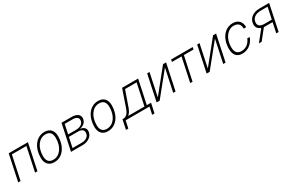

<svg xmlns="http://www.w3.org/2000/svg" viewBox="167 -1895 5154 3398"><g transform="rotate(-30 2744.5 -196.0)"><path d="M27 0H75L178 -485H475L372 0H420L532 -530H139Z M762 12C943 12 1048 -159 1048 -353C1048 -470 987 -542 875 -542C693 -542 589 -371 589 -177C589 -60 650 12 762 12ZM770 -35C683 -35 639 -81 639 -185C639 -361 733 -495 867 -495C954 -495 997 -449 997 -345C997 -169 903 -35 770 -35Z M1106 0H1342C1463 0 1557 -70 1557 -173C1557 -228 1516 -265 1444 -274C1525 -285 1586 -339 1586 -418C1586 -488 1526 -530 1425 -530H1218ZM1217 -293 1257 -485H1417C1493 -485 1533 -457 1533 -408C1533 -335 1467 -293 1376 -293ZM1163 -45 1207 -249H1394C1464 -249 1505 -219 1505 -170C1505 -90 1441 -45 1351 -45Z M1858 12C2039 12 2144 -159 2144 -353C2144 -470 2083 -542 1971 -542C1789 -542 1685 -371 1685 -177C1685 -60 1746 12 1858 12ZM1866 -35C1779 -35 1735 -81 1735 -185C1735 -361 1829 -495 1963 -495C2050 -495 2093 -449 2093 -345C2093 -169 1999 -35 1866 -35Z M2143 150H2191L2223 0H2710L2678 150H2726L2768 -45H2681L2784 -530H2456L2332 -170C2304 -91 2258 -45 2206 -45H2184L2181 -29ZM2377 -162 2491 -485H2727L2633 -45H2301C2333 -71 2359 -111 2377 -162Z M2856 0H2918L3293 -463L3195 0H3243L3355 -530H3293L2919 -67L3016 -530H2968Z M3542 0H3590L3693 -485H3890L3899 -530H3458L3449 -485H3645Z M3878 0H3940L4315 -463L4217 0H4265L4377 -530H4315L3941 -67L4038 -530H3990Z M4603 12C4730 12 4817 -65 4862 -177L4813 -181C4775 -88 4704 -35 4613 -35C4531 -35 4487 -82 4487 -189C4487 -363 4588 -495 4712 -495C4801 -495 4845 -448 4845 -359L4895 -363C4895 -466 4840 -542 4721 -542C4554 -542 4437 -392 4437 -178C4437 -65 4489 12 4603 12Z M4946 0H5002L5166 -205H5344L5301 0H5349L5461 -530H5265C5126 -530 5029 -454 5029 -334C5029 -279 5059 -238 5119 -216ZM5206 -250C5123 -250 5079 -282 5079 -339C5079 -430 5156 -486 5256 -486H5404L5354 -250Z"/></g></svg>

Font: Geist ExtraLight
Style: Italic
Weight: 200
Italic angle: -12°
Designer: Basement.studio, Andrés Briganti, Mateo Zaragoza
Foundry: Basement.studio, Vercel, Andrés Briganti, Guido Ferreyra, Mateo Zaragoza
Version: Version 1.500